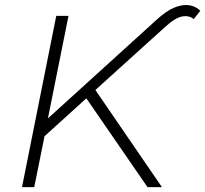

<svg xmlns="http://www.w3.org/2000/svg" viewBox="-20 -765 839 785"><path d="M70 0 210 -700H260L176 -281L619 -683Q660 -721 694 -734.5Q728 -748 754.5 -743.5Q781 -739 799 -721L772 -687Q753 -703 724 -697.5Q695 -692 652 -652L370 -397L642 0H583L333 -363L162 -208L120 0Z"/></svg>

Font: Montserrat Thin Light
Style: Italic
Weight: 300
Italic angle: -11.3°
Version: Version 9.000